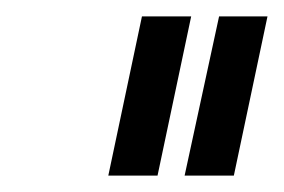

<svg xmlns="http://www.w3.org/2000/svg" viewBox="-20 -736 346 234"><path d="M112 -522 153 -716H213L172 -522ZM205 -522 247 -716H306L265 -522Z"/></svg>

Font: Raleway
Style: Italic
Weight: 400
Italic angle: -12°
Designer: Matt McInerney, Pablo Impallari, Rodrigo Fuenzalida
Foundry: Matt McInerney, Pablo Impallari, Rodrigo Fuenzalida
Version: Version 4.026